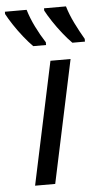

<svg xmlns="http://www.w3.org/2000/svg" viewBox="-91 -801 445 836"><g transform="rotate(-5 131.0 -383.0)"><path d="M28 0 142 -536H230L116 0ZM244 -606Q225 -625 203.5 -652Q182 -679 163.5 -707Q145 -735 134 -756V-766H230Q241 -729 260 -690.5Q279 -652 299 -618V-606ZM73 -606Q54 -625 32.5 -652Q11 -679 -7.5 -707Q-26 -735 -37 -756V-766H58Q69 -729 88 -690.5Q107 -652 129 -618V-606Z"/></g></svg>

Font: Manna Sans
Style: Italic
Weight: 400
Italic angle: -12°
Designer: Monotype Design Team
Foundry: Monotype Imaging Inc.
Version: Version 2.001.1; ttfautohint (v1.8.2)